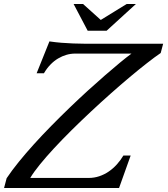

<svg xmlns="http://www.w3.org/2000/svg" viewBox="-113 -933 836 953"><path d="M259.8 -667Q238.3 -667 217 -660.9Q195.8 -654.8 175.5 -642.8Q155.3 -630.9 137.5 -612.5Q119.6 -594.2 105 -569.3H68.8L132.3 -727.5Q162.1 -723.1 191.9 -720.7Q221.7 -718.3 249.5 -717.3Q277.3 -716.3 302 -716.1Q326.7 -715.8 347.2 -715.8H696.8L684.6 -669.9Q655.8 -650.4 616.5 -619.6Q577.1 -588.9 531.7 -550.8Q486.3 -512.7 436.8 -468.8Q387.2 -424.8 337.9 -378.7Q288.6 -332.5 241.9 -286.4Q195.3 -240.2 155.5 -197.3Q115.7 -154.3 85 -116.5Q54.2 -78.6 37.1 -49.8H327.6Q354.5 -49.8 379.4 -58.1Q404.3 -66.4 426.3 -81.3Q448.2 -96.2 466.8 -116.7Q485.4 -137.2 499.5 -161.1H535.6L478 0H-92.8L-80.1 -48.3Q-54.7 -86.4 -20 -129.2Q14.6 -171.9 55.4 -217Q96.2 -262.2 141.4 -308.1Q186.5 -354 232.4 -398.2Q278.3 -442.4 323 -483.2Q367.7 -523.9 408 -558.8Q448.2 -593.8 481.9 -621.6Q515.6 -649.4 539.6 -667ZM387.2 -834 515.6 -913.1H561.5L416 -780.3H322.3L252.4 -913.1H299.3Z"/></svg>

Font: Arian AMU Serif
Style: Italic
Weight: 400
Italic angle: -15°
Designer: Ruben Hakobyan (Tarumian)
Foundry: Ruben Hakobyan (Tarumian)
Version: Version 1.002